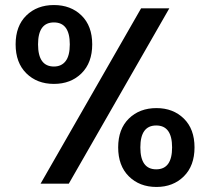

<svg xmlns="http://www.w3.org/2000/svg" viewBox="-20 -729 834 762"><path d="M42 -553Q42 -626 84.5 -667.5Q127 -709 194 -709Q261 -709 303.5 -667.5Q346 -626 346 -553Q346 -480 303.5 -438Q261 -396 194 -396Q127 -396 84.5 -438Q42 -480 42 -553ZM652 -696 253 0H141L540 -696ZM194 -640Q131 -640 131 -553Q131 -465 194 -465Q224 -465 240.5 -486.5Q257 -508 257 -553Q257 -640 194 -640ZM449 -144Q449 -217 491.5 -258.5Q534 -300 601 -300Q667 -300 709.5 -258.5Q752 -217 752 -144Q752 -71 709.5 -29Q667 13 601 13Q534 13 491.5 -29Q449 -71 449 -144ZM600 -231Q537 -231 537 -144Q537 -57 600 -57Q663 -57 663 -144Q663 -231 600 -231Z"/></svg>

Font: Fz Poppins Med
Style: Regular
Weight: 500
Designer: Ninad Kale (Devanagari), Jonny Pinhorn (Latin)
Foundry: Indian Type Foundry
Version: Vit hóa bi Vntype.Com & FontZin.Com